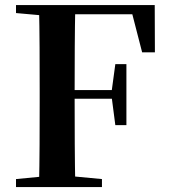

<svg xmlns="http://www.w3.org/2000/svg" viewBox="-20 -761 688 781"><path d="M45.1 0V-32.6L198.2 -47.3H238.9L394.7 -32.6V0ZM138.6 0Q140.6 -85.2 141 -171.8Q141.4 -258.5 141.4 -346.1V-393.6Q141.4 -481.3 141 -567.7Q140.6 -654.1 138.6 -740.5H286.3Q284.6 -655.6 284.1 -567.7Q283.6 -479.8 283.6 -387.2V-359.2Q283.6 -263 284.1 -174.8Q284.6 -86.6 286.3 0ZM212.6 -359.5V-394.7H461.2V-359.5ZM449.1 -252 434.6 -363.5V-392.9L449.1 -500.1H494.2V-252ZM45.1 -707.9V-740.5H212.6V-694.2H198.2ZM558.2 -548 509.1 -738.4 581.3 -702.9H212.6V-740.5H609.4L610.1 -548Z"/></svg>

Font: Early Summer Mincho VF
Style: Regular
Weight: 250
Designer: GuiWonder
Version: Version 1.002